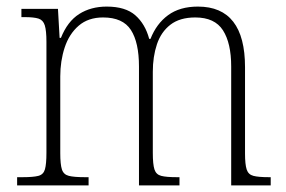

<svg xmlns="http://www.w3.org/2000/svg" viewBox="-20 -563 868 583"><path d="M32 0V-25H49Q81 -25 96.5 -29Q112 -33 116.5 -49Q121 -65 121 -99V-436Q121 -470 116 -486Q111 -502 97 -506.5Q83 -511 55 -511H45V-536H156L161 -448H165Q185 -498 220.5 -520.5Q256 -543 304 -543Q361 -543 391 -516.5Q421 -490 433 -445H437Q455 -491 490.5 -517Q526 -543 581 -543Q724 -543 724 -359V-97Q724 -64 729 -48.5Q734 -33 749.5 -29Q765 -25 796 -25H802V0H682V-361Q682 -432 657 -471Q632 -510 573 -510Q526 -510 497.5 -488Q469 -466 456.5 -428.5Q444 -391 444 -345V-99Q444 -64 449 -48.5Q454 -33 469.5 -29Q485 -25 516 -25H525V0H402V-361Q402 -434 377.5 -472Q353 -510 293 -510Q248 -510 219 -485Q190 -460 176.5 -419Q163 -378 163 -331V-98Q163 -64 168 -48.5Q173 -33 189 -29Q205 -25 237 -25H249V0Z"/></svg>

Font: Noto Serif Tamil SemiCondensed ExtraLight
Style: Italic
Weight: 200
Width: 4
Italic angle: -12°
Designer: Indian Type Foundry, Tom Grace, and the Monotype Design Team
Foundry: Monotype Imaging Inc.
Version: Version 2.003; ttfautohint (v1.8.4.7-5d5b)